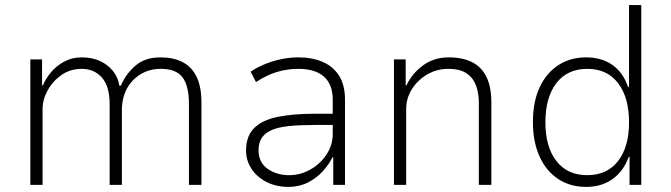

<svg xmlns="http://www.w3.org/2000/svg" viewBox="-20 -725 2632 753"><path d="M99 0V-492H145V-390H148Q159 -416 179.5 -441Q200 -466 231 -483Q262 -500 300 -500Q360 -500 400.5 -468.5Q441 -437 448 -389H454Q473 -434 510.5 -467Q548 -500 610 -500Q659 -500 695 -482Q731 -464 750.5 -425Q770 -386 770 -323V0H721V-316Q721 -388 696 -421.5Q671 -455 611 -455Q565 -455 530 -433Q495 -411 476.5 -375Q458 -339 458 -293V0H410V-316Q410 -387 379.5 -421Q349 -455 301 -455Q255 -455 220.5 -430.5Q186 -406 166.5 -370Q147 -334 147 -297V0Z M1111 8Q1063 8 1025 -11.5Q987 -31 966 -63.5Q945 -96 945 -134Q945 -191 976.5 -222.5Q1008 -254 1068.5 -266.5Q1129 -279 1217 -279H1296V-235H1219Q1160 -235 1117.5 -231Q1075 -227 1048 -216Q1021 -205 1007.5 -185.5Q994 -166 994 -136Q994 -88 1029.5 -63Q1065 -38 1114 -38Q1158 -38 1197 -60Q1236 -82 1260.5 -119Q1285 -156 1285 -200V-333Q1285 -394 1250.5 -424.5Q1216 -455 1150 -455Q1108 -455 1067 -443Q1026 -431 984 -403L963 -444Q990 -462 1021.5 -474.5Q1053 -487 1085.5 -493.5Q1118 -500 1150 -500Q1204 -500 1245 -482.5Q1286 -465 1309.5 -428.5Q1333 -392 1333 -334V0H1287V-108H1284Q1270 -80 1245.5 -53Q1221 -26 1187 -9Q1153 8 1111 8Z M1525 0V-492H1571V-390H1574Q1596 -437 1639 -468.5Q1682 -500 1740 -500Q1794 -500 1831 -481.5Q1868 -463 1887.5 -424Q1907 -385 1907 -323V0H1858V-320Q1858 -362 1846 -392Q1834 -422 1808 -438.5Q1782 -455 1739 -455Q1693 -455 1655.5 -433Q1618 -411 1595.5 -375.5Q1573 -340 1573 -297V0Z M2279 8Q2216 8 2169 -23Q2122 -54 2096 -111.5Q2070 -169 2070 -246Q2070 -325 2096 -381.5Q2122 -438 2169 -469Q2216 -500 2279 -500Q2339 -500 2381.5 -470.5Q2424 -441 2443 -384H2447V-705H2495V0H2449V-110H2446Q2425 -53 2382 -22.5Q2339 8 2279 8ZM2283 -38Q2361 -38 2404 -93.5Q2447 -149 2447 -245Q2447 -343 2404 -399Q2361 -455 2284 -455Q2205 -455 2162 -399Q2119 -343 2119 -245Q2119 -149 2162 -93.5Q2205 -38 2283 -38Z"/></svg>

Font: Nunito Sans 7pt SemiCondensed ExtraLight
Style: Regular
Weight: 250
Width: 4
Designer: Vernon Adams
Foundry: Vernon Adams
Version: Version 3.101;gftools[0.9.27]